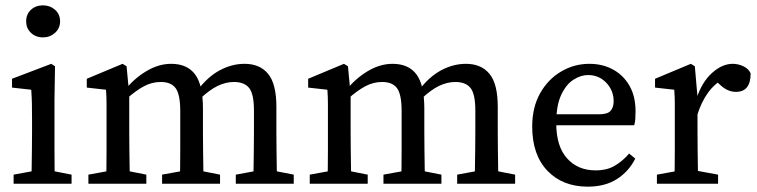

<svg xmlns="http://www.w3.org/2000/svg" viewBox="-20 -688 2836 719"><path d="M31 0V-34L129 -52H156L248 -34V0ZM97 0Q98 -21 98.5 -55.5Q99 -90 99.5 -127.5Q100 -165 100 -193V-236Q100 -274 99.5 -299Q99 -324 97 -352L25 -360V-393L172 -449L186 -440L184 -314V-193Q184 -165 184 -127.5Q184 -90 184.5 -55.5Q185 -21 186 0ZM141 -548Q114 -548 96 -565Q78 -582 78 -608Q78 -635 96 -651.5Q114 -668 141 -668Q167 -668 186 -651.5Q205 -635 205 -608Q205 -582 186 -565Q167 -548 141 -548Z M928 0Q929 -21 929.5 -55Q930 -89 930.5 -126.5Q931 -164 931 -193V-274Q931 -336 913 -358.5Q895 -381 856 -381Q826 -381 795.5 -366.5Q765 -352 728 -317L712 -349H719Q757 -400 802.5 -424.5Q848 -449 896 -449Q953 -449 984 -411.5Q1015 -374 1015 -288V-193Q1015 -164 1015.5 -126.5Q1016 -89 1016.5 -55Q1017 -21 1018 0ZM311 0V-34L410 -52H437L528 -34V0ZM377 0Q378 -21 378.5 -55.5Q379 -90 379 -127.5Q379 -165 379 -193V-238Q379 -276 379 -300Q379 -324 377 -352L305 -360V-393L439 -449L454 -440L464 -334V-193Q464 -165 464.5 -127.5Q465 -90 465.5 -55.5Q466 -21 467 0ZM587 0V-34L686 -52H713L804 -34V0ZM653 0Q654 -21 654.5 -55Q655 -89 655 -126.5Q655 -164 655 -193V-272Q655 -334 638 -357.5Q621 -381 582 -381Q549 -381 519 -365Q489 -349 453 -317L439 -351H448Q482 -394 528 -421.5Q574 -449 621 -449Q681 -449 710.5 -409.5Q740 -370 740 -281V-193Q740 -164 740.5 -126.5Q741 -89 741.5 -55Q742 -21 743 0ZM863 0V-34L961 -52H988L1080 -34V0Z M1757 0Q1758 -21 1758.5 -55Q1759 -89 1759.5 -126.5Q1760 -164 1760 -193V-274Q1760 -336 1742 -358.5Q1724 -381 1685 -381Q1655 -381 1624.5 -366.5Q1594 -352 1557 -317L1541 -349H1548Q1586 -400 1631.5 -424.5Q1677 -449 1725 -449Q1782 -449 1813 -411.5Q1844 -374 1844 -288V-193Q1844 -164 1844.5 -126.5Q1845 -89 1845.5 -55Q1846 -21 1847 0ZM1140 0V-34L1239 -52H1266L1357 -34V0ZM1206 0Q1207 -21 1207.5 -55.5Q1208 -90 1208 -127.5Q1208 -165 1208 -193V-238Q1208 -276 1208 -300Q1208 -324 1206 -352L1134 -360V-393L1268 -449L1283 -440L1293 -334V-193Q1293 -165 1293.5 -127.5Q1294 -90 1294.5 -55.5Q1295 -21 1296 0ZM1416 0V-34L1515 -52H1542L1633 -34V0ZM1482 0Q1483 -21 1483.5 -55Q1484 -89 1484 -126.5Q1484 -164 1484 -193V-272Q1484 -334 1467 -357.5Q1450 -381 1411 -381Q1378 -381 1348 -365Q1318 -349 1282 -317L1268 -351H1277Q1311 -394 1357 -421.5Q1403 -449 1450 -449Q1510 -449 1539.5 -409.5Q1569 -370 1569 -281V-193Q1569 -164 1569.5 -126.5Q1570 -89 1570.5 -55Q1571 -21 1572 0ZM1692 0V-34L1790 -52H1817L1909 -34V0Z M2181 11Q2087 11 2030 -48.5Q1973 -108 1973 -214Q1973 -286 2002.5 -338.5Q2032 -391 2081 -420Q2130 -449 2187 -449Q2237 -449 2276 -427.5Q2315 -406 2337.5 -366.5Q2360 -327 2360 -271Q2360 -255 2359 -242Q2358 -229 2355 -219H2012V-260H2223Q2256 -260 2267 -273.5Q2278 -287 2278 -309Q2278 -349 2250.5 -378Q2223 -407 2182 -407Q2155 -407 2127.5 -389.5Q2100 -372 2081.5 -332.5Q2063 -293 2063 -227Q2063 -140 2103.5 -95Q2144 -50 2210 -50Q2253 -50 2282.5 -67.5Q2312 -85 2336 -113L2359 -94Q2334 -45 2289.5 -17Q2245 11 2181 11Z M2440 0V-34L2540 -52H2571L2669 -34V0ZM2505 0Q2506 -21 2506.5 -55.5Q2507 -90 2507 -127.5Q2507 -165 2507 -193V-238Q2507 -276 2507 -300Q2507 -324 2505 -352L2433 -360V-393L2567 -449L2582 -440L2592 -325V-193Q2592 -165 2592.5 -127.5Q2593 -90 2593.5 -55.5Q2594 -21 2595 0ZM2590 -254 2576 -318H2588Q2608 -380 2646 -414.5Q2684 -449 2724 -449Q2745 -449 2764.5 -439.5Q2784 -430 2791 -413Q2791 -344 2736 -344Q2705 -344 2678 -369L2653 -392L2697 -398Q2657 -376 2631.5 -341Q2606 -306 2590 -254Z"/></svg>

Font: Lisu Bosa
Style: Regular
Weight: 400
Designer: David Morse, Annie Olsen, Victor Gaultney, Frank Grießhammer (Latin)
Foundry: SIL International
Version: Version 2.000